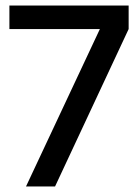

<svg xmlns="http://www.w3.org/2000/svg" viewBox="-20 -674 499 694"><path d="M14 -569V-654H445V-569L179 0H74L341 -569Z"/></svg>

Font: Hind Colombo Medium
Style: Regular
Weight: 500
Designer: Jyotish Sonowal, Aditi Pimprikar
Foundry: Indian Type Foundry
Version: Version 1.000;PS 1.0;hotconv 1.0.86;makeotf.lib2.5.63406; tt